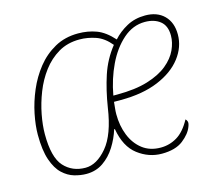

<svg xmlns="http://www.w3.org/2000/svg" viewBox="-84 -655 894 774"><g transform="rotate(-15 363.0 -268.0)"><path d="M187 10Q163 10 137 2.5Q111 -5 88.5 -26Q66 -47 52 -87.5Q38 -128 38 -193Q38 -232 47.5 -279Q57 -326 77 -373Q97 -420 128 -459Q159 -498 202 -522Q245 -546 300 -546Q341 -546 376 -533Q411 -520 445 -482Q469 -509 503 -527.5Q537 -546 580 -546Q630 -546 659 -517Q688 -488 688 -438Q688 -386 653.5 -341Q619 -296 554 -269Q489 -242 398 -242H369Q368 -229 366.5 -216.5Q365 -204 365 -191Q365 -143 381 -103Q397 -63 428 -39Q459 -15 504 -15Q541 -15 572.5 -34Q604 -53 629 -99Q634 -95 636 -88Q638 -81 633 -68Q623 -40 591 -15Q559 10 502 10Q448 10 402.5 -24.5Q357 -59 344 -135H341Q330 -99 309 -65.5Q288 -32 257.5 -11Q227 10 187 10ZM190 -15Q237 -15 280 -66Q323 -117 339 -226Q350 -296 369.5 -355.5Q389 -415 428 -464Q400 -498 366.5 -509.5Q333 -521 299 -521Q249 -521 211 -498.5Q173 -476 145.5 -439.5Q118 -403 100.5 -358.5Q83 -314 74.5 -269.5Q66 -225 66 -188Q66 -91 100.5 -53Q135 -15 190 -15ZM389 -267Q465 -267 517 -283Q569 -299 600.5 -325Q632 -351 646 -381.5Q660 -412 660 -441Q660 -482 635.5 -501.5Q611 -521 572 -521Q522 -521 481 -485Q440 -449 412.5 -391.5Q385 -334 373 -267Z"/></g></svg>

Font: Noto Serif Thin
Style: Italic
Weight: 100
Italic angle: -12°
Designer: Monotype Design Team
Foundry: Monotype Imaging Inc.
Version: Version 2.014; ttfautohint (v1.8.4.7-5d5b)